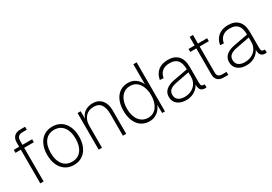

<svg xmlns="http://www.w3.org/2000/svg" viewBox="23 -1552 3406 2406"><g transform="rotate(-30 1726.5 -349.0)"><path d="M141 0V-487H63V-530H141V-593Q141 -647 171.5 -678.5Q202 -710 264 -710H331V-667H269Q226 -667 207.5 -646Q189 -625 189 -589V-530H329V-487H189V0Z M625 12Q572 12 529.5 -7.5Q487 -27 457 -63Q427 -99 410.5 -150Q394 -201 394 -265Q394 -329 410.5 -380Q427 -431 457 -467Q487 -503 529.5 -522.5Q572 -542 625 -542Q678 -542 720.5 -522.5Q763 -503 793 -467Q823 -431 839.5 -380Q856 -329 856 -265Q856 -201 839.5 -150Q823 -99 793 -63Q763 -27 720.5 -7.5Q678 12 625 12ZM625 -35Q710 -35 757.5 -96.5Q805 -158 805 -265Q805 -372 757.5 -433.5Q710 -495 625 -495Q540 -495 492.5 -433.5Q445 -372 445 -265Q445 -158 492.5 -96.5Q540 -35 625 -35Z M986 0V-530H1031L1032 -420Q1050 -481 1098 -511.5Q1146 -542 1208 -542Q1253 -542 1286 -526.5Q1319 -511 1341 -483.5Q1363 -456 1373.5 -419.5Q1384 -383 1384 -341V0H1336V-317Q1336 -399 1304.5 -448Q1273 -497 1198 -497Q1122 -497 1078 -448Q1034 -399 1034 -317V0Z M1720 12Q1668 12 1627 -7.5Q1586 -27 1557.5 -63Q1529 -99 1513.5 -150Q1498 -201 1498 -265Q1498 -329 1513.5 -380Q1529 -431 1557.5 -467Q1586 -503 1627 -522.5Q1668 -542 1720 -542Q1783 -542 1830 -507.5Q1877 -473 1897 -419V-710H1945V0H1905L1902 -119Q1879 -57 1829.5 -22.5Q1780 12 1720 12ZM1726 -35Q1766 -35 1797.5 -51.5Q1829 -68 1851 -98Q1873 -128 1885 -170.5Q1897 -213 1897 -265Q1897 -315 1885 -357Q1873 -399 1851 -430Q1829 -461 1797.5 -478Q1766 -495 1726 -495Q1644 -495 1596.5 -433Q1549 -371 1549 -265Q1549 -213 1561.5 -170.5Q1574 -128 1597 -98Q1620 -68 1652.5 -51.5Q1685 -35 1726 -35Z M2250 12Q2171 12 2124 -26.5Q2077 -65 2077 -131Q2077 -194 2120.5 -231Q2164 -268 2240 -282L2445 -320Q2445 -412 2408 -453.5Q2371 -495 2296 -495Q2228 -495 2188.5 -462.5Q2149 -430 2138 -369L2086 -373Q2100 -453 2154 -497.5Q2208 -542 2296 -542Q2392 -542 2442.5 -487.5Q2493 -433 2493 -326V-102Q2493 -67 2503 -56Q2513 -45 2535 -45H2546V0Q2541 1 2536 1Q2531 1 2526 1Q2488 1 2467 -19.5Q2446 -40 2444 -99Q2422 -52 2370.5 -20Q2319 12 2250 12ZM2254 -33Q2296 -33 2331.5 -46.5Q2367 -60 2392 -83.5Q2417 -107 2431 -139.5Q2445 -172 2445 -209V-277L2251 -240Q2191 -229 2159.5 -203.5Q2128 -178 2128 -135Q2128 -85 2160.5 -59Q2193 -33 2254 -33Z M2795 0Q2680 0 2680 -112V-487H2592V-530H2680V-654H2728V-530H2861V-487H2728V-114Q2728 -75 2746 -59Q2764 -43 2799 -43H2861V0Z M3122 12Q3043 12 2996 -26.5Q2949 -65 2949 -131Q2949 -194 2992.5 -231Q3036 -268 3112 -282L3317 -320Q3317 -412 3280 -453.5Q3243 -495 3168 -495Q3100 -495 3060.5 -462.5Q3021 -430 3010 -369L2958 -373Q2972 -453 3026 -497.5Q3080 -542 3168 -542Q3264 -542 3314.5 -487.5Q3365 -433 3365 -326V-102Q3365 -67 3375 -56Q3385 -45 3407 -45H3418V0Q3413 1 3408 1Q3403 1 3398 1Q3360 1 3339 -19.5Q3318 -40 3316 -99Q3294 -52 3242.5 -20Q3191 12 3122 12ZM3126 -33Q3168 -33 3203.5 -46.5Q3239 -60 3264 -83.5Q3289 -107 3303 -139.5Q3317 -172 3317 -209V-277L3123 -240Q3063 -229 3031.5 -203.5Q3000 -178 3000 -135Q3000 -85 3032.5 -59Q3065 -33 3126 -33Z"/></g></svg>

Font: Geist ExtLt
Style: Regular
Weight: 400
Designer: Basement.studio, Andrés Briganti, Mateo Zaragoza
Foundry: Basement.studio, Vercel, Andrés Briganti, Guido Ferreyra, Mateo Zaragoza
Version: Version 1.401